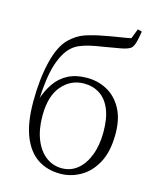

<svg xmlns="http://www.w3.org/2000/svg" viewBox="-123 -913 830 1012"><g transform="rotate(15 291.5 -406.5)"><path d="M303 14Q231 14 178.5 -21Q126 -56 97 -129Q68 -202 68 -316Q68 -440 91 -534.5Q114 -629 158 -672Q195 -708 238 -723Q281 -738 343 -749Q378 -756 414.5 -761.5Q451 -767 481 -773L502 -827L525 -821Q520 -787 514 -764Q508 -741 497 -728Q483 -715 443.5 -707.5Q404 -700 354 -692Q312 -686 280 -678.5Q248 -671 224.5 -661Q201 -651 183 -634Q146 -600 123 -528Q100 -456 95 -327L91 -329Q108 -385 136.5 -426Q165 -467 208 -489Q251 -511 310 -511Q371 -511 421 -483.5Q471 -456 501 -401Q531 -346 531 -264Q531 -168 498 -106.5Q465 -45 412.5 -15.5Q360 14 303 14ZM303 -16Q352 -16 388.5 -46Q425 -76 446 -130.5Q467 -185 467 -257Q467 -332 446.5 -381Q426 -430 389 -454Q352 -478 303 -478Q231 -478 182.5 -421.5Q134 -365 134 -258Q134 -183 156 -128.5Q178 -74 216.5 -45Q255 -16 303 -16Z"/></g></svg>

Font: Noto Serif TC
Style: Regular
Weight: 200
Designer: Ryoko NISHIZUKA 西塚涼子 (kana & ideographs); Frank Grießhammer (Latin, Greek & Cyrillic); Wenlong ZHANG 张文龙 (bopomofo); San
Foundry: Adobe
Version: Version 2.001;hotconv 1.1.0;makeotfexe 2.6.0